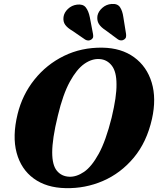

<svg xmlns="http://www.w3.org/2000/svg" viewBox="-20 -960 821 993"><path d="M509.5 -713.5Q607.5 -712 673.5 -664Q739.5 -616 764.5 -533.2Q789.5 -450.5 766 -345Q739 -225 671.8 -144.5Q604.5 -64 512.5 -24.2Q420.5 15.5 319 13Q220 11 154.5 -36.8Q89 -84.5 66 -169.8Q43 -255 71 -370Q95.5 -470 158 -548.2Q220.5 -626.5 310.8 -670.8Q401 -715 509.5 -713.5ZM338.5 -46Q375.5 -44.5 414.8 -71.2Q454 -98 490.8 -165Q527.5 -232 557.5 -352Q570.5 -407 576.8 -449.5Q583 -492 582.5 -524.5Q582.5 -589.5 558 -620.8Q533.5 -652 495.5 -654.5Q456 -657.5 416.2 -629.8Q376.5 -602 341 -537Q305.5 -472 279.5 -363Q264 -300 257 -252.8Q250 -205.5 250 -172Q250 -106 274.2 -76.8Q298.5 -47.5 338.5 -46ZM618 -871 632 -784Q633 -775 631.5 -768Q630 -761 622 -755.5Q614.5 -750.5 605.8 -751Q597 -751.5 590.5 -756L525.5 -804Q501.5 -819.5 491 -836.8Q480.5 -854 484 -878.5Q488.5 -901 509 -919.2Q529.5 -937.5 557 -939.5Q587.5 -942 600.5 -923Q613.5 -904 618 -871ZM444.5 -871 461 -784.5Q462.5 -776.5 461.8 -769.2Q461 -762 453 -756Q438 -745.5 421 -755L354 -801Q329 -815.5 317.2 -831.8Q305.5 -848 308.5 -872Q311.5 -895 331.2 -913.8Q351 -932.5 378 -936Q409 -940 423.5 -921.8Q438 -903.5 444.5 -871Z"/></svg>

Font: Fraunces 9pt
Style: Bold Italic
Weight: 700
Italic angle: -16°
Version: Version 1.000;[b76b70a41]